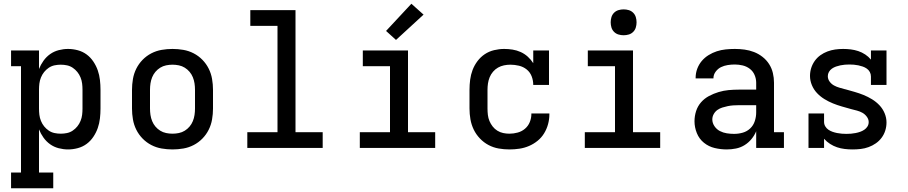

<svg xmlns="http://www.w3.org/2000/svg" viewBox="-20 -789 4840 1024"><path d="M264 215H39V131H92V-436H39V-520H188V-421Q197 -444 212 -465Q227 -486 247.5 -500.5Q268 -515 293 -521.5Q318 -528 343 -528Q369 -528 395 -521Q421 -514 442 -498.5Q463 -483 478 -460.5Q493 -438 501.5 -413.5Q510 -389 513 -362.5Q516 -336 516 -310V-210Q516 -184 513 -157.5Q510 -131 501.5 -106.5Q493 -82 478 -59.5Q463 -37 442 -21.5Q421 -6 395 1Q369 8 343 8Q318 8 293 1.5Q268 -5 247.5 -19.5Q227 -34 212 -55Q197 -76 188 -99V131H264ZM304 -76Q321 -76 337.5 -79.5Q354 -83 368 -92.5Q382 -102 392.5 -115Q403 -128 409.5 -144Q416 -160 418 -176.5Q420 -193 420 -210V-310Q420 -327 418 -343.5Q416 -360 409.5 -376Q403 -392 392.5 -405Q382 -418 368 -427.5Q354 -437 337.5 -440.5Q321 -444 304 -444Q287 -444 270.5 -440.5Q254 -437 240 -427.5Q226 -418 215.5 -405Q205 -392 198.5 -376Q192 -360 190 -343.5Q188 -327 188 -310V-210Q188 -193 190 -176.5Q192 -160 198.5 -144Q205 -128 215.5 -115Q226 -102 240 -92.5Q254 -83 270.5 -79.5Q287 -76 304 -76Z M900 8Q871 8 842 3Q813 -2 787 -15.5Q761 -29 740.5 -50Q720 -71 707 -97Q694 -123 689 -152Q684 -181 684 -210V-310Q684 -339 689 -368Q694 -397 707 -423Q720 -449 740.5 -470Q761 -491 787 -504.5Q813 -518 842 -523Q871 -528 900 -528Q929 -528 958 -523Q987 -518 1013 -504.5Q1039 -491 1059.5 -470Q1080 -449 1093 -423Q1106 -397 1111 -368Q1116 -339 1116 -310V-210Q1116 -181 1111 -152Q1106 -123 1093 -97Q1080 -71 1059.5 -50Q1039 -29 1013 -15.5Q987 -2 958 3Q929 8 900 8ZM900 -76Q917 -76 934 -79.5Q951 -83 965.5 -92Q980 -101 991 -114Q1002 -127 1008.5 -143Q1015 -159 1017.5 -176Q1020 -193 1020 -210V-310Q1020 -327 1017.5 -344Q1015 -361 1008.5 -377Q1002 -393 991 -406Q980 -419 965.5 -428Q951 -437 934 -440.5Q917 -444 900 -444Q883 -444 866 -440.5Q849 -437 834.5 -428Q820 -419 809 -406Q798 -393 791.5 -377Q785 -361 782.5 -344Q780 -327 780 -310V-210Q780 -193 782.5 -176Q785 -159 791.5 -143Q798 -127 809 -114Q820 -101 834.5 -92Q849 -83 866 -79.5Q883 -76 900 -76Z M1299 0V-84H1460V-651H1315V-735H1556V-84H1701V0Z M1899 0V-84H2060V-436H1915V-520H2156V-84H2301V0ZM2092 -576 2039 -624 2174 -769 2239 -711Z M2697 8Q2668 8 2639.5 3Q2611 -2 2585.5 -15.5Q2560 -29 2539.5 -50.5Q2519 -72 2506.5 -98Q2494 -124 2489 -152.5Q2484 -181 2484 -210V-310Q2484 -337 2487.5 -364Q2491 -391 2500.5 -416Q2510 -441 2526.5 -463Q2543 -485 2565.5 -500Q2588 -515 2615 -521.5Q2642 -528 2669 -528Q2691 -528 2713.5 -524.5Q2736 -521 2757 -511.5Q2778 -502 2795 -486.5Q2812 -471 2824 -452V-520H2908V-336H2824Q2824 -360 2815.5 -382Q2807 -404 2789 -418.5Q2771 -433 2748 -438.5Q2725 -444 2702 -444Q2685 -444 2668 -440.5Q2651 -437 2636 -428.5Q2621 -420 2609.5 -406.5Q2598 -393 2591.5 -377Q2585 -361 2582.5 -344Q2580 -327 2580 -310V-210Q2580 -193 2582 -176Q2584 -159 2590.5 -143.5Q2597 -128 2607.5 -114.5Q2618 -101 2632.5 -92Q2647 -83 2663.5 -79.5Q2680 -76 2697 -76Q2719 -76 2741 -82Q2763 -88 2780 -102.5Q2797 -117 2805.5 -138Q2814 -159 2814 -181V-184H2910V-179Q2910 -153 2903 -127Q2896 -101 2882 -78Q2868 -55 2847 -38Q2826 -21 2801.5 -10.5Q2777 0 2750.5 4Q2724 8 2697 8Z M3099 0V-84H3260V-436H3115V-520H3356V-84H3501V0ZM3306 -601Q3292 -601 3278.5 -605Q3265 -609 3255 -619Q3245 -629 3241 -642.5Q3237 -656 3237 -670Q3237 -684 3241 -697.5Q3245 -711 3255 -721Q3265 -731 3278.5 -735Q3292 -739 3306 -739Q3320 -739 3333.5 -735Q3347 -731 3357 -721Q3367 -711 3371 -697.5Q3375 -684 3375 -670Q3375 -656 3371 -642.5Q3367 -629 3357 -619Q3347 -609 3333.5 -605Q3320 -601 3306 -601Z M3856 8Q3824 8 3792 0.5Q3760 -7 3734.5 -27.5Q3709 -48 3696.5 -79Q3684 -110 3684 -142Q3684 -170 3692.5 -196.5Q3701 -223 3719 -243.5Q3737 -264 3761.5 -277Q3786 -290 3812.5 -298Q3839 -306 3866 -308.5Q3893 -311 3921 -311H4013V-348Q4013 -369 4004.5 -389Q3996 -409 3979 -422Q3962 -435 3941 -440Q3920 -445 3899 -445Q3880 -445 3861 -442Q3842 -439 3825.5 -431Q3809 -423 3797 -407Q3785 -391 3785 -372V-371H3690V-374Q3690 -399 3698.5 -422Q3707 -445 3722.5 -463.5Q3738 -482 3759 -495Q3780 -508 3803 -515.5Q3826 -523 3850.5 -525.5Q3875 -528 3899 -528Q3925 -528 3951 -524.5Q3977 -521 4001.5 -511.5Q4026 -502 4047 -485.5Q4068 -469 4082 -447Q4096 -425 4102 -399.5Q4108 -374 4108 -348V-84H4161V0H4013V-89Q4004 -67 3988 -47.5Q3972 -28 3951 -15Q3930 -2 3905.5 3Q3881 8 3856 8ZM3895 -75Q3919 -75 3941.5 -81.5Q3964 -88 3981 -104Q3998 -120 4005.5 -143Q4013 -166 4013 -189V-228H3921Q3906 -228 3891 -227Q3876 -226 3861.5 -223Q3847 -220 3832.5 -215.5Q3818 -211 3806 -202.5Q3794 -194 3786.5 -180.5Q3779 -167 3779 -152Q3779 -133 3790.5 -116Q3802 -99 3819.5 -90Q3837 -81 3856.5 -78Q3876 -75 3895 -75Z M4527 8Q4506 8 4485 5.5Q4464 3 4444.5 -3.5Q4425 -10 4407 -21.5Q4389 -33 4375 -49V0H4292V-184H4375V-139Q4375 -126 4381.5 -115Q4388 -104 4398.5 -97Q4409 -90 4420.5 -86Q4432 -82 4444.5 -79.5Q4457 -77 4469.5 -76Q4482 -75 4494 -75Q4507 -75 4519 -76Q4531 -77 4543.5 -79.5Q4556 -82 4567.5 -86Q4579 -90 4589.5 -97Q4600 -104 4606.5 -114.5Q4613 -125 4613 -138Q4613 -153 4603 -166.5Q4593 -180 4579.5 -187.5Q4566 -195 4551 -199Q4536 -203 4520 -207Q4495 -214 4470.5 -221Q4446 -228 4422.5 -237.5Q4399 -247 4377 -260.5Q4355 -274 4337.5 -292.5Q4320 -311 4310 -335Q4300 -359 4300 -384Q4300 -406 4306.5 -426.5Q4313 -447 4325.5 -464.5Q4338 -482 4355.5 -494.5Q4373 -507 4393 -514.5Q4413 -522 4434 -525Q4455 -528 4477 -528Q4497 -528 4517.5 -525.5Q4538 -523 4557.5 -516.5Q4577 -510 4594.5 -498.5Q4612 -487 4625 -471V-520H4708V-336H4625V-381Q4625 -394 4619 -405Q4613 -416 4603 -423Q4593 -430 4581.5 -434Q4570 -438 4558 -440.5Q4546 -443 4534 -444Q4522 -445 4510 -445Q4498 -445 4486 -444Q4474 -443 4462 -440.5Q4450 -438 4438.5 -434Q4427 -430 4417 -423Q4407 -416 4401 -405.5Q4395 -395 4395 -383Q4395 -367 4404.5 -354Q4414 -341 4427.5 -333.5Q4441 -326 4456.5 -321.5Q4472 -317 4487 -313H4488Q4513 -306 4537.5 -299Q4562 -292 4585.5 -282.5Q4609 -273 4631 -259.5Q4653 -246 4670.5 -227.5Q4688 -209 4698 -185Q4708 -161 4708 -136Q4708 -114 4701.5 -93Q4695 -72 4682 -54.5Q4669 -37 4651 -24.5Q4633 -12 4612.5 -4.5Q4592 3 4570.5 5.5Q4549 8 4527 8Z"/></svg>

Font: Iosevka HT Medium Extended
Style: Regular
Weight: 500
Width: 7
Monospace: yes
Designer: Belleve Invis
Foundry: Belleve Invis
Version: Version 32.3.0; ttfautohint (v1.8.4)